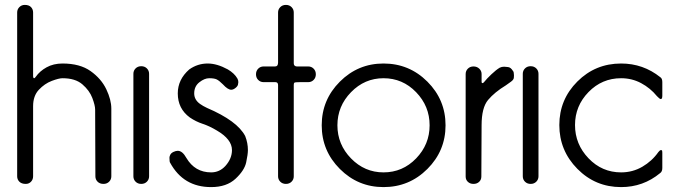

<svg xmlns="http://www.w3.org/2000/svg" viewBox="-20 -750 2748 783"><path d="M402 0Q387 0 378 -9Q369 -18 369 -31L368 -303Q368 -320 356.5 -350.5Q345 -381 316 -406Q287 -431 235 -431Q220 -431 191 -420Q162 -409 138.5 -384Q115 -359 115 -317V-31Q115 -18 106.5 -9Q98 0 85 0Q68 0 59 -9Q50 -18 50 -31V-699Q50 -712 59 -721Q68 -730 81 -730Q98 -730 106.5 -721Q115 -712 115 -699V-441Q115 -431 119 -431Q122 -431 126 -437Q142 -460 170 -475.5Q198 -491 235 -491Q306 -491 349.5 -460Q393 -429 413.5 -386Q434 -343 434 -307V-31Q434 -18 425 -9Q416 0 402 0Z M556 0Q542 0 533 -9Q524 -18 524 -31V-449Q524 -462 533 -471Q542 -480 556 -480Q570 -480 579 -471Q588 -462 588 -449V-31Q588 -18 579 -9Q570 0 556 0Z M841 13Q728 13 674 -86Q671 -89 671 -107Q671 -112 674.5 -119Q678 -126 687.5 -130.5Q697 -135 705 -135Q724 -135 740 -106Q775 -47 841 -47Q875 -47 899 -73Q926 -103 926 -138Q926 -182 864 -218Q834 -236 806.5 -245Q779 -254 754 -271Q705 -307 705 -369Q705 -426 752 -467Q786 -491 827 -491Q865 -491 909 -467Q936 -451 948 -430Q952 -423 952 -415Q952 -412 950.5 -405Q949 -398 940 -391Q931 -384 923 -384Q909 -384 889 -406Q874 -421 864 -426Q854 -431 833 -431Q814 -431 793 -414.5Q772 -398 772 -369Q772 -343 796 -326Q807 -318 824 -310Q948 -257 980 -195Q991 -167 991 -138Q991 -121 984 -88Q977 -55 940.5 -21Q904 13 841 13Z M1146 0Q1132 0 1123 -9Q1114 -18 1114 -31V-403Q1114 -415 1103 -415H1055Q1042 -415 1033 -424Q1024 -433 1024 -447Q1024 -461 1033 -470Q1042 -479 1055 -479H1102Q1114 -479 1114 -495V-699Q1114 -712 1123 -721Q1132 -730 1146 -730Q1160 -730 1169 -721Q1178 -712 1178 -699V-492Q1178 -480 1190 -479H1237Q1250 -479 1259 -470Q1268 -461 1268 -447Q1268 -433 1259 -424Q1250 -415 1237 -415H1204Q1184 -415 1181 -413Q1178 -411 1178 -404V-31Q1178 -18 1169 -9Q1160 0 1146 0Z M1544 13Q1440 13 1366 -61Q1292 -135 1292 -239Q1292 -343 1366 -417Q1440 -491 1544 -491Q1649 -491 1723 -417Q1797 -343 1797 -239Q1797 -135 1723 -61Q1649 13 1544 13ZM1544 -47Q1622 -47 1677 -104Q1732 -161 1732 -239Q1732 -317 1677 -374Q1622 -431 1544 -431Q1467 -431 1411.5 -374Q1356 -317 1356 -239Q1356 -161 1411.5 -104Q1467 -47 1544 -47Z M1911 0Q1897 0 1888 -8.5Q1879 -17 1879 -30V-448Q1879 -461 1888 -470Q1897 -479 1911 -479Q1925 -479 1934.5 -470Q1944 -461 1944 -448V-417Q1944 -411 1947 -411Q1950 -411 1953 -414Q1965 -429 1984 -447Q2003 -465 2018 -474Q2026 -478 2036 -478Q2041 -478 2052 -476.5Q2063 -475 2071 -462Q2071 -461 2072 -461Q2076 -456 2076 -443Q2076 -441 2075.5 -433Q2075 -425 2064 -417Q2053 -409 2043 -402Q1997 -374 1970.5 -342.5Q1944 -311 1944 -239L1943 -30Q1943 -17 1934 -8.5Q1925 0 1911 0Z M2144 0Q2130 0 2121 -9Q2112 -18 2112 -31V-449Q2112 -462 2121 -471Q2130 -480 2144 -480Q2158 -480 2167 -471Q2176 -462 2176 -449V-31Q2176 -18 2167 -9Q2158 0 2144 0Z M2513 13Q2408 13 2334.5 -61.5Q2261 -136 2261 -240Q2261 -344 2334.5 -417.5Q2408 -491 2513 -491Q2603 -491 2673 -435Q2681 -430 2681 -415V-360Q2681 -346 2675 -346Q2670 -346 2659 -358Q2632 -391 2594.5 -411Q2557 -431 2513 -431Q2435 -431 2380 -374.5Q2325 -318 2325 -240Q2325 -162 2380 -104.5Q2435 -47 2513 -47Q2560 -47 2599.5 -70Q2639 -93 2665 -130Q2671 -138 2676 -138Q2677 -138 2679 -137Q2681 -136 2681 -127V-65Q2681 -50 2672 -44Q2603 13 2513 13Z"/></svg>

Font: Gardens CM
Style: Regular
Weight: 400
Designer: Created by: Aleksander Shevchuk, 2010. Modifed by: Daren Olsen, 2020.
Foundry: High-Logic / FontCreator v.13.0.0 build 2663 (64-bit)
Version: Version 3.003 Ukrainian, initial release